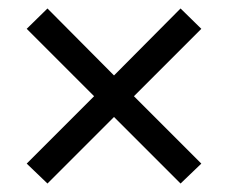

<svg xmlns="http://www.w3.org/2000/svg" viewBox="-20 -512 538 453"><path d="M92 -79 43 -126 202 -285 43 -444 92 -492 249 -334 406 -492 455 -444 296 -285 455 -126 406 -79 249 -236Z"/></svg>

Font: Nunito Sans 7pt Condensed SemiBold
Style: Regular
Weight: 600
Width: 3
Designer: Vernon Adams
Foundry: Vernon Adams
Version: Version 3.101;gftools[0.9.27]